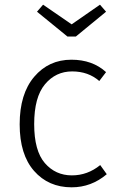

<svg xmlns="http://www.w3.org/2000/svg" viewBox="-20 -789 509 820"><path d="M286 11Q187 11 125.5 -59Q64 -129 64 -258Q64 -388 126 -461Q188 -534 285 -534Q375 -534 433 -481L404 -443Q357 -484 288 -484Q218 -484 172 -429Q126 -374 126 -259Q126 -145 171.5 -92.5Q217 -40 287 -40Q354 -40 408 -84L436 -45Q370 11 286 11ZM304 -633H268L138 -739L164 -769L286 -685L407 -769L433 -739Z"/></svg>

Font: Trujillo Light
Style: Regular
Weight: 300
Designer: Fira Sans original fonts by bBox Type GmbH, Carrois Corporate GbR, & Edenspiekermann AG / Changes by Cristiano Sobral
Foundry: Fira Sans original fonts by bBox Type GmbH, Carrois Corporate GbR, & Edenspiekermann AG / Changes by Cristiano Sobral
Version: Version 4.301;July 28, 2020;FontCreator 13.0.0.2655 64-bit